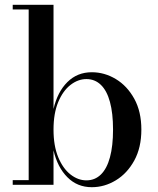

<svg xmlns="http://www.w3.org/2000/svg" viewBox="-20 -770 657 800"><path d="M362.5 10Q302 10 260.8 -31.5Q219.5 -73 203 -143.5V0H33V-19.5H99.5V-730.5H33V-750H203V-316Q219.5 -387 260.8 -428Q302 -469 362.5 -469Q415.5 -469 462.8 -440.5Q510 -412 539.5 -358.5Q569 -305 569 -230Q569 -155 539.5 -101.2Q510 -47.5 462.8 -18.8Q415.5 10 362.5 10ZM340 -18.5Q375.5 -18.5 400.5 -43Q425.5 -67.5 438.2 -114.8Q451 -162 451 -230Q451 -298 438.2 -345Q425.5 -392 400.5 -416.2Q375.5 -440.5 340 -440.5Q305 -440.5 273.5 -416Q242 -391.5 222.5 -344.5Q203 -297.5 203 -230Q203 -162.5 222.5 -115.2Q242 -68 273.5 -43.2Q305 -18.5 340 -18.5Z"/></svg>

Font: Bodoni Moda 11pt Medium
Style: Regular
Weight: 500
Designer: Owen Earl
Foundry: indestructible type
Version: Version 2.004